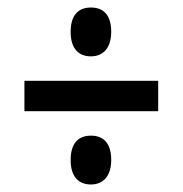

<svg xmlns="http://www.w3.org/2000/svg" viewBox="-20 -608 486 511"><path d="M222 -458C255 -458 276 -481 276 -523C276 -565 258 -588 222 -588C187 -588 168 -566 168 -523C168 -478 190 -458 222 -458ZM45 -312H401V-393H45ZM222 -117C255 -117 276 -140 276 -182C276 -224 258 -247 222 -247C187 -247 168 -225 168 -182C168 -137 190 -117 222 -117Z"/></svg>

Font: Kathrein 67 Medium Condensed
Style: Regular
Weight: 500
Width: 3
Designer: Lazydogs Typefoundry, based on Open Sans by Ascender Corporation
Foundry: Lazydogs Typefoundry
Version: Version 1.003;PS 001.003;hotconv 1.0.88;makeotf.lib2.5.64775